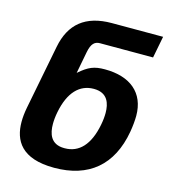

<svg xmlns="http://www.w3.org/2000/svg" viewBox="-111 -835 823 924"><g transform="rotate(15 301.0 -372.5)"><path d="M243.7 0C415 0 522.9 -88.9 553.2 -262.7C558.1 -291 561 -321.3 561 -343.8C561 -458 484.4 -521 357.9 -521C304.7 -521 276.9 -509.8 230.5 -469.2L251.5 -579.1C259.8 -621.6 275.9 -636.2 301.8 -636.2H566.4L587.4 -744.6H332C201.2 -744.6 127.9 -683.6 105 -565.4L42.5 -244.6C37.6 -218.8 35.2 -195.3 35.2 -173.3C35.2 -81.1 79.6 0 243.7 0ZM266.1 -104C197.8 -104 183.6 -155.3 183.6 -202.6C183.6 -220.2 185.5 -240.2 189.9 -262.7C210 -365.7 260.3 -416.5 330.6 -416.5C400.4 -416.5 415 -365.7 415 -318.4C415 -301.3 413.1 -281.2 408.7 -258.8C388.7 -155.3 339.8 -104 268.6 -104H267.1Z"/></g></svg>

Font: Hack
Style: Bold Oblique
Weight: 700
Italic angle: -12°
Monospace: yes
Designer: Christopher Simpkins
Foundry: Christopher Simpkins
Version: Version 2.010